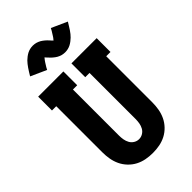

<svg xmlns="http://www.w3.org/2000/svg" viewBox="-290 -1076 1179 1179"><g transform="rotate(-45 300.0 -486.0)"><path d="M300 8Q270 8 241 2.5Q212 -3 186 -16.5Q160 -30 139 -52Q118 -74 105.5 -100.5Q93 -127 88 -156Q83 -185 83 -215V-615H46V-735H265V-615H228V-215Q228 -197 231 -179.5Q234 -162 242.5 -146.5Q251 -131 266.5 -121.5Q282 -112 300 -112Q318 -112 333.5 -121.5Q349 -131 357.5 -146.5Q366 -162 369 -179.5Q372 -197 372 -215V-615H335V-735H554V-615H517V-215Q517 -185 512 -156Q507 -127 494.5 -100.5Q482 -74 461 -52Q440 -30 414 -16.5Q388 -3 359 2.5Q330 8 300 8ZM356 -810Q349 -810 342 -811Q335 -812 329 -813.5Q323 -815 316 -818Q309 -821 303.5 -824Q298 -827 292 -831.5Q286 -836 280.5 -840.5Q275 -845 270.5 -849.5Q266 -854 262 -858.5Q258 -863 252.5 -868.5Q247 -874 244 -878Q240 -873 237.5 -870Q235 -867 232 -863Q229 -859 225.5 -853.5Q222 -848 218 -841.5Q214 -835 209.5 -828Q205 -821 201 -812L99 -858Q107 -871 114 -882.5Q121 -894 128 -904Q135 -914 142 -923Q149 -932 156.5 -939.5Q164 -947 174.5 -955Q185 -963 195.5 -968.5Q206 -974 218.5 -977Q231 -980 244 -980Q251 -980 258 -979Q265 -978 271 -976.5Q277 -975 284 -972Q291 -969 296.5 -966Q302 -963 308 -958.5Q314 -954 319.5 -949.5Q325 -945 329.5 -940.5Q334 -936 338 -931.5Q342 -927 347 -921.5Q352 -916 356 -912Q360 -917 362.5 -919.5Q365 -922 368 -926.5Q371 -931 374.5 -936.5Q378 -942 382 -948.5Q386 -955 390.5 -962Q395 -969 399 -978L501 -932Q493 -919 486 -907.5Q479 -896 472 -885.5Q465 -875 458 -866.5Q451 -858 443.5 -850.5Q436 -843 425.5 -835Q415 -827 404.5 -821.5Q394 -816 381.5 -813Q369 -810 356 -810Z"/></g></svg>

Font: Iosevka Slab Heavy Extended
Style: Regular
Weight: 900
Width: 7
Monospace: yes
Designer: Belleve Invis
Foundry: Belleve Invis
Version: Version 11.1.0; ttfautohint (v1.8.3)